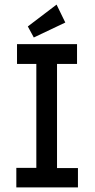

<svg xmlns="http://www.w3.org/2000/svg" viewBox="-20 -815 415 835"><path d="M127 -652 264 -717 226 -795 101 -700ZM51 0H319V-84H228V-537H315V-623H54V-537H138V-85H51Z"/></svg>

Font: Inconsolata Condensed
Style: Bold
Weight: 700
Width: 3
Monospace: yes
Designer: Raph Levien, Cyreal, Brenton Simpson
Foundry: Raph Levien, Cyreal, Google
Version: Version 3.100